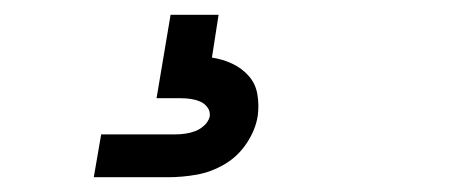

<svg xmlns="http://www.w3.org/2000/svg" viewBox="-20 -20 640 260"><path d="M107 220 117 162H217Q224 162 231 161Q238 160 244.5 157.5Q251 155 256.5 150Q262 145 264 138Q264 138 264 138Q264 138 264 138Q265 131 261 125.5Q257 120 251 117.5Q245 115 238.5 114Q232 113 225 113H192L211 0H276L267 58Q281 60 294 66Q307 72 316.5 82.5Q326 93 328.5 107.5Q331 122 329 137Q326 156 314 174Q302 192 284 202.5Q266 213 246.5 216.5Q227 220 207 220Z"/></svg>

Font: Iosevka Slab LtExObl
Style: Regular
Weight: 300
Width: 7
Italic angle: -9°
Monospace: yes
Designer: Belleve Invis
Foundry: Belleve Invis
Version: Version 11.1.0; ttfautohint (v1.8.3)